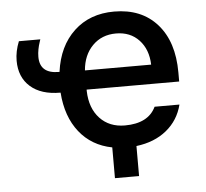

<svg xmlns="http://www.w3.org/2000/svg" viewBox="-50 -594 832 777"><g transform="rotate(-5 366.5 -206.0)"><path d="M303 -315H572Q570 -377 534.5 -415Q499 -453 441 -453Q383 -453 345.5 -415Q308 -377 303 -315ZM679 -237H303V-231Q305 -161 343.5 -120Q382 -79 445 -79Q540 -79 571 -144H672Q656 -81 607 -41Q558 -1 484 8V130H386V5Q303 -11 253.5 -73.5Q204 -136 197 -234H196Q118 -234 74.5 -272.5Q31 -311 31 -378Q31 -416 47 -456H134Q134 -455 130 -443.5Q126 -432 123 -416.5Q120 -401 120 -386Q120 -318 197 -318H200Q214 -422 278 -482Q342 -542 441 -542Q552 -542 615.5 -470.5Q679 -399 679 -274Z"/></g></svg>

Font: Manrope Medium
Style: Medium
Weight: 500
Designer: Mikhail Sharanda
Foundry: Mikhail Sharanda
Version: Version 4.000;hotconv 1.0.109;makeotfexe 2.5.65596